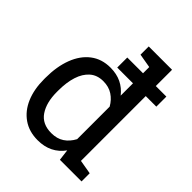

<svg xmlns="http://www.w3.org/2000/svg" viewBox="-214 -888 1023 1023"><g transform="rotate(45 297.5 -376.0)"><path d="M243.7 10.3Q179.2 10.3 133.1 -21.7Q86.9 -53.7 62.5 -110.8Q38.1 -168 38.1 -244.1V-254.4Q38.1 -339.4 62.5 -403.3Q86.9 -467.3 133.3 -502.7Q179.7 -538.1 244.6 -538.1Q291.5 -538.1 327.4 -520.8Q363.3 -503.4 388.7 -470.7V-686L309.1 -699.7V-761.7H388.7H484.9V-75.2L564.5 -61.5V0H401.4L393.6 -63Q367.7 -26.9 330.3 -8.3Q293 10.3 243.7 10.3ZM268.1 -67.9Q311 -67.9 340.3 -87.4Q369.6 -106.9 388.7 -142.6V-387.7Q370.1 -420.9 340.3 -440.4Q310.5 -460 269 -460Q223.1 -460 193.4 -433.8Q163.6 -407.7 148.9 -361.6Q134.3 -315.4 134.3 -254.4V-244.1Q134.3 -164.6 167 -116.2Q199.7 -67.9 268.1 -67.9ZM270 -563.5V-639.2H564.5V-563.5Z"/></g></svg>

Font: Roboto Slab LO
Style: Regular
Weight: 400
Designer: Google
Version: Version 2.000